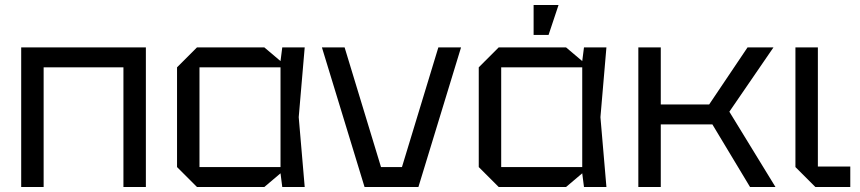

<svg xmlns="http://www.w3.org/2000/svg" viewBox="-20 -750 3450 770"><path d="M65 0V-560H565V0H475V-480H155V0Z M770 0 690 -80V-480L770 -560H1040L1105 -505L1112 -560H1202L1178 -280L1202 0H1112L1105 -55L1040 0ZM780 -80H1105V-480H780Z M1442 0 1271 -560H1362L1508 -80H1592L1738 -560H1829L1658 0Z M1980 0 1900 -80V-480L1980 -560H2250L2315 -505L2322 -560H2412L2388 -280L2412 0H2322L2315 -55L2250 0ZM1990 -80H2315V-480H1990ZM2120 -610V-730H2220L2180 -610Z M2540 0V-560H2630V-331H2824L2978 -560H3082L2905 -302L3090 0H2988L2837 -251H2630V0Z M3170 -560H3260V-82H3390V0H3250L3170 -80Z"/></svg>

Font: Tektur
Style: Regular
Weight: 400
Designer: Adam Jagosz
Foundry: Adam Jagosz
Version: Version 1.005;gftools[0.9.30]